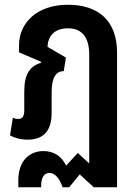

<svg xmlns="http://www.w3.org/2000/svg" viewBox="-20 -580 577 807"><path d="M57 207H153V200C153 176 160 147 188 147C214 147 232 175 243 207H271L315 153L374 207H472V-359C472 -496 390 -560 266 -560C131 -560 60 -480 60 -390V-360L153 -320L152 -316C106 -302 82 -269 82 -196V-117C82 -92 75 -80 57 -80C49 -80 41 -82 34 -85L22 -11C42 0 66 7 96 7C154 7 197 -21 197 -105V-192C197 -254 215 -281 248 -281L257 -338L180 -383C181 -428 209 -461 265 -461C321 -461 355 -428 355 -350V107L307 63L258 116C239 78 209 55 162 55C105 55 57 95 57 177Z"/></svg>

Font: Noto Sans Thai Cond SemBd
Style: Regular
Weight: 600
Width: 3
Designer: Monotype Design Team
Foundry: Monotype Imaging Inc.
Version: Version 2.002